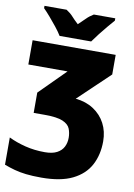

<svg xmlns="http://www.w3.org/2000/svg" viewBox="-106 -832 796 1138"><g transform="rotate(10 292.0 -263.0)"><path d="M533 -553V-435L345 -256Q407 -250 453 -220Q499 -190 524 -142.5Q549 -95 549 -35Q549 46 516 108Q483 170 412 205Q341 240 225 240Q171 240 132.5 235.5Q94 231 63 222.5Q32 214 0 202V38Q45 60 100.5 74Q156 88 219 88Q264 88 291.5 73.5Q319 59 331.5 34.5Q344 10 344 -20Q344 -50 334 -75Q324 -100 289.5 -115Q255 -130 180 -130H114V-252L269 -407H33V-553ZM493 -752Q478 -735 456.5 -709.5Q435 -684 413.5 -656.5Q392 -629 376 -606H186Q172 -629 150.5 -656Q129 -683 107 -708.5Q85 -734 67 -752V-766H200Q225 -750 240 -733Q255 -716 280 -693Q305 -716 322 -733.5Q339 -751 364 -766H493Z"/></g></svg>

Font: Noto Sans Display Black
Style: Regular
Weight: 900
Designer: Monotype Design Team
Foundry: Monotype Imaging Inc.
Version: Version 2.003